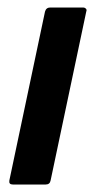

<svg xmlns="http://www.w3.org/2000/svg" viewBox="-20 -492 251 512"><path d="M115 -11Q113 0 102 0H14Q3 0 5 -11L100 -461Q103 -472 114 -472H202Q206 -472 209 -469Q212 -466 210 -461Z"/></svg>

Font: Glory Thin SemiBold
Style: Italic
Weight: 600
Italic angle: -12°
Version: Version 1.011